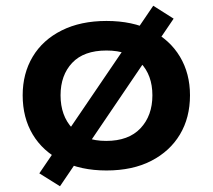

<svg xmlns="http://www.w3.org/2000/svg" viewBox="-20 -584 741 669"><path d="M351 10Q261 10 195 -23.5Q129 -57 94 -115.5Q59 -174 59 -252Q59 -328 94 -386.5Q129 -445 195 -478Q261 -511 351 -511Q442 -511 507 -478Q572 -445 607 -386.5Q642 -328 642 -252Q642 -174 607 -115.5Q572 -57 507 -23.5Q442 10 351 10ZM350 -93Q428 -93 469.5 -137Q511 -181 511 -252Q511 -322 470 -365Q429 -408 351 -408Q272 -408 231.5 -365Q191 -322 191 -252Q191 -181 232 -137Q273 -93 350 -93ZM189 65 117 20 514 -564 585 -519Z"/></svg>

Font: Nunito Sans 7pt SemiExpanded
Style: Bold
Weight: 700
Width: 6
Designer: Vernon Adams
Foundry: Vernon Adams
Version: Version 3.101;gftools[0.9.27]